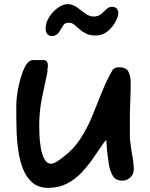

<svg xmlns="http://www.w3.org/2000/svg" viewBox="-20 -960 728 930"><path d="M213 -50Q167 -50 137.5 -75Q108 -100 92 -140.5Q76 -181 69 -227.5Q62 -274 60.5 -317.5Q59 -361 59 -392V-456Q59 -469 62 -494Q65 -519 71.5 -549Q78 -579 88 -606.5Q98 -634 110.5 -651.5Q123 -669 139 -669H189Q203 -669 207.5 -661.5Q212 -654 212 -643Q212 -639 211.5 -635Q211 -631 210 -627V-612Q196 -548 183 -484.5Q170 -421 170 -353Q170 -338 171 -307.5Q172 -277 177.5 -244.5Q183 -212 195 -189.5Q207 -167 228 -167Q239 -167 255.5 -177.5Q272 -188 282 -196Q335 -235 368.5 -286.5Q402 -338 426 -396Q450 -454 473 -512.5Q496 -571 527 -624Q535 -630 540.5 -632Q546 -634 558 -634Q592 -634 602.5 -612Q613 -590 613 -559Q613 -514 611 -470Q609 -426 609 -382V-293Q609 -289 611.5 -268.5Q614 -248 618 -222Q623 -196 625.5 -175.5Q628 -155 628 -150V-140Q628 -117 612 -101Q596 -85 573 -85Q539 -85 525.5 -109.5Q512 -134 507 -165Q505 -176 501 -209Q497 -242 495 -282L485 -272Q460 -236 433.5 -197Q407 -158 375.5 -124.5Q344 -91 304 -70.5Q264 -50 213 -50ZM232 -785Q220 -785 210.5 -794Q201 -803 201 -821Q201 -850 218 -877Q235 -904 260 -922Q285 -940 307 -940Q331 -940 352 -925Q373 -910 393 -895Q413 -880 433 -880Q456 -880 470 -892Q484 -904 495.5 -915.5Q507 -927 522 -927Q540 -927 547.5 -916Q555 -905 552 -888Q550 -873 536.5 -849.5Q523 -826 499.5 -807Q476 -788 443 -788Q415 -788 396.5 -797.5Q378 -807 364.5 -819Q351 -831 339.5 -840.5Q328 -850 313 -850Q295 -850 287.5 -839Q280 -828 268 -807Q261 -796 251.5 -790.5Q242 -785 232 -785Z"/></svg>

Font: Fuzzy Bubbles
Style: Bold
Weight: 700
Designer: Robert E. Leuschke
Foundry: Robert E. Leuschke
Version: Version 1.010; ttfautohint (v1.8.3)